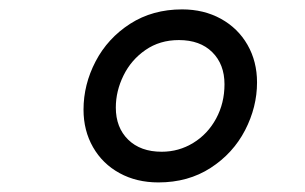

<svg xmlns="http://www.w3.org/2000/svg" viewBox="-20 -610 640 403"><path d="M519.5 -437Q519.5 -385.3 494.4 -336.7Q469.2 -288.1 422.1 -257.6Q375 -227.1 312.5 -227.1Q266.6 -227.1 231 -246.6Q195.3 -266.1 175.3 -301Q155.3 -335.9 155.3 -379.9Q155.3 -432.6 180.7 -481.2Q206.1 -529.8 253.2 -560.1Q300.3 -590.3 362.3 -590.3Q407.7 -590.3 443.6 -570.6Q479.5 -550.8 499.5 -515.9Q519.5 -481 519.5 -437ZM223.1 -384.3Q223.1 -342.3 249 -316.9Q274.9 -291.5 319.3 -291.5Q355.5 -291.5 385.7 -310.1Q416 -328.6 433.6 -361.1Q451.2 -393.6 451.2 -433.1Q451.2 -475.1 425.5 -500.5Q399.9 -525.9 355.5 -525.9Q315.4 -525.9 285.4 -505.1Q255.4 -484.4 239.3 -451.7Q223.1 -418.9 223.1 -384.3Z"/></svg>

Font: Courier Prime
Style: Italic
Weight: 400
Italic angle: -10°
Designer: Alan Dague-Greene
Foundry: Quote-Unquote Apps
Version: Version 3.018